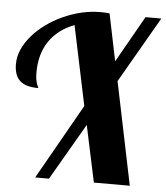

<svg xmlns="http://www.w3.org/2000/svg" viewBox="-53 -798 732 845"><g transform="rotate(5 313.0 -375.0)"><path d="M321.8 -332 248 -683.1Q176.8 -656.2 137.9 -599.9Q99.1 -543.5 99.1 -460.9Q99.1 -429.7 106 -411.1Q107.9 -404.8 110.8 -399.9Q112.8 -396.5 112.8 -393.1Q58.6 -393.1 33.7 -414.6Q5.9 -438 5.9 -490.2Q5.9 -522.9 20 -554.9Q34.2 -586.9 60.1 -616.7Q84.5 -645 118.4 -669.7Q152.3 -694.3 191.9 -712.4Q274.9 -750 356.9 -750Q379.4 -750 397 -748L439.9 -540L556.2 -745.1H626L458 -454.1L551.8 0H393.1L339.8 -250L194.8 0H133.8Z"/></g></svg>

Font: Pattaya
Style: Regular
Weight: 400
Designer: Pablo Impallari / Thai characters Designed by Thanarat Vachiruckul and Suppakit Chalermlarp
Foundry: Pablo Impallari
Version: Version 2.000